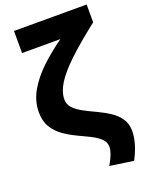

<svg xmlns="http://www.w3.org/2000/svg" viewBox="-172 -804 849 1110"><g transform="rotate(-20 253.0 -248.5)"><path d="M454.5 223 309 202Q329.5 167.5 338.8 142Q348 116.5 348 98.5Q348 68 325.2 46.8Q302.5 25.5 266.5 8Q230.5 -9.5 190.2 -28.8Q150 -48 114 -73.5Q78 -99 55.2 -136.5Q32.5 -174 32.5 -228.5Q32.5 -298 69 -360.5Q105.5 -423 165 -478.8Q224.5 -534.5 294.5 -584H58.5V-720H505.5V-610.5Q396.5 -525 328.2 -460.5Q260 -396 228.2 -344.8Q196.5 -293.5 196.5 -248Q196.5 -216 218.8 -193.2Q241 -170.5 275.8 -152.2Q310.5 -134 349.8 -115.8Q389 -97.5 424 -74.8Q459 -52 481 -20.2Q503 11.5 503 57Q503 129.5 454.5 223Z"/></g></svg>

Font: Geologica
Style: Bold
Weight: 700
Designer: Sindre Bremnes, Frode Helland
Foundry: Monokrom Skriftforlag AS
Version: Version 1.010; ttfautohint (v1.8.4.7-5d5b);gftools[0.9.28]